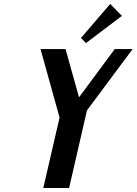

<svg xmlns="http://www.w3.org/2000/svg" viewBox="-20 -947 688 967"><path d="M535 -927 388 -756 413 -730 594 -867ZM378 -457 310 -700H184L280 -355L198 0H328L418 -391L648 -700H558Z"/></svg>

Font: Pfennig
Style: BoldItalic
Weight: 700
Italic angle: -13°
Version: Version 20100423